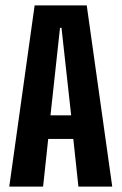

<svg xmlns="http://www.w3.org/2000/svg" viewBox="-20 -695 454 715"><path d="M14.5 0 109 -675H303L398 0H272L253 -177.5H159.5L140.5 0ZM168 -265.5H245L209 -591.5H203.5Z"/></svg>

Font: Anybody Condensed SemiBold
Style: Regular
Weight: 600
Width: 3
Designer: Tyler Finck
Foundry: Etcetera Type Company
Version: Version 1.010; ttfautohint (v1.8.3) -l 8 -r 50 -G 200 -x 14 